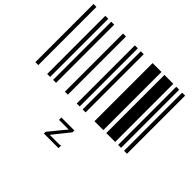

<svg xmlns="http://www.w3.org/2000/svg" viewBox="-209 -825 1378 1378"><g transform="rotate(45 480.0 -135.5)"><path d="M0 0V-590H30V0ZM120 0V-590H150V0ZM180 0V-590H210V0ZM300 0V-590H330V0ZM420 0V-590H450V0ZM480 0V-590H510V0ZM600 0V-590H690V0ZM720 0V-590H810V0ZM840 0V-590H870V0ZM900 0V-590H930V0ZM406 301 511 173H413V149H545V167L442 296H538Q544 296 547 295Q549 294 552 292H554V319H406Z"/></g></svg>

Font: Libre Barcode 39 Extended Text
Style: Regular
Weight: 400
Version: Version 1.005; ttfautohint (v1.8.3)